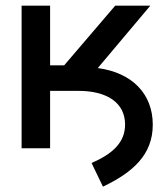

<svg xmlns="http://www.w3.org/2000/svg" viewBox="-20 -536 606 694"><path d="M58.1 -515.6V0H161.1V-207.5H264.2C364.7 -207.5 432.1 -166 432.1 -85.9C432.1 -20 385.7 20.5 311 53.2L352.1 138.7C460.4 86.9 532.2 23.4 532.2 -85.4C532.2 -197.3 457 -273.4 333.5 -290L523.4 -515.6H396.5L211.9 -299.8H161.1V-515.6Z"/></svg>

Font: Inteeer Medium
Style: Regular
Weight: 500
Designer: Rasmus Andersson
Foundry: rsms
Version: Version 4.001;Glyphs 3.4 (3402)